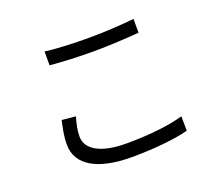

<svg xmlns="http://www.w3.org/2000/svg" viewBox="-119 -877 1238 1072"><g transform="rotate(-20 500.0 -341.0)"><path d="M237 -619C316 -612 400 -608 499 -608C590 -608 699 -615 766 -620V-702C695 -695 594 -688 499 -688C400 -688 309 -692 237 -701V-619ZM196 -309C187 -268 176 -222 176 -170C176 -46 293 20 494 20C635 20 761 5 832 -14L831 -100C756 -77 629 -62 492 -62C334 -62 258 -114 258 -188C258 -225 266 -261 278 -301L196 -309Z"/></g></svg>

Font: Noto Sans Mono CJK JP Regular
Style: Regular
Weight: 400
Designer: Ryoko NISHIZUKA (kana & ideographs); Paul D. Hunt (Latin, Greek & Cyrillic); Wenlong ZHANG (bopomofo); Sandoll Communica
Foundry: Adobe Systems Incorporated
Version: Version 1.004;PS 1.004;hotconv 1.0.82;makeotf.lib2.5.63406